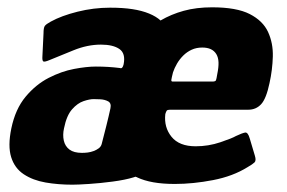

<svg xmlns="http://www.w3.org/2000/svg" viewBox="-20 -498 786 525"><path d="M178 7Q139 7 104.5 1Q70 -5 45 -21.5Q20 -38 10.5 -68.5Q1 -99 11 -147Q22 -200 50 -233.5Q78 -267 113 -285Q148 -303 182.5 -309.5Q217 -316 242 -316Q260 -316 276 -315Q292 -314 308 -312Q315 -309 318 -322Q324 -352 306.5 -364Q289 -376 256 -376Q219 -376 181 -360.5Q143 -345 116 -334Q102 -328 98.5 -330Q95 -332 96 -345Q97 -361 97.5 -376Q98 -391 99 -407Q99 -422 102.5 -427Q106 -432 119 -439Q148 -455 192 -466Q236 -477 281 -477Q316 -477 342 -473Q368 -469 387.5 -461Q407 -453 419 -442Q448 -459 482.5 -468.5Q517 -478 560 -478Q627 -478 663 -459.5Q699 -441 713 -410.5Q727 -380 726 -343.5Q725 -307 717 -271Q708 -228 694 -213Q680 -198 659 -198Q606 -198 552 -198Q498 -198 445 -198Q438 -198 436 -195.5Q434 -193 432 -186Q428 -150 449 -124Q470 -98 515 -98Q550 -98 582.5 -109Q615 -120 625 -126Q642 -134 650 -135.5Q658 -137 663 -119L677 -72Q681 -59 676 -54Q671 -49 657 -41Q617 -16 562.5 -5.5Q508 5 458 5Q425 5 399.5 0.5Q374 -4 355 -13Q354 -14 352.5 -14Q351 -14 351 -15Q349 -14 348 -14Q347 -14 345 -13Q322 -6 288 -1.5Q254 3 223.5 5Q193 7 178 7ZM282 -202Q285 -216 275.5 -221Q266 -226 253.5 -226.5Q241 -227 236 -227Q225 -227 208.5 -221.5Q192 -216 177 -199Q162 -182 155 -147Q151 -129 154.5 -113.5Q158 -98 170 -89Q182 -80 204 -80Q212 -80 220 -81Q228 -82 236 -85Q244 -88 250 -92.5Q256 -97 258 -104Q264 -127 271 -155Q278 -183 282 -202ZM561 -275Q569 -275 570.5 -278.5Q572 -282 574 -295Q578 -314 577.5 -327.5Q577 -341 571.5 -350Q566 -359 556.5 -363.5Q547 -368 533 -368Q517 -368 504 -362Q491 -356 481 -346Q471 -336 464 -324Q457 -312 453 -300Q449 -284 448.5 -279.5Q448 -275 452 -275Q479 -275 506.5 -275Q534 -275 561 -275Z"/></svg>

Font: Glory Thin ExtraBold
Style: Italic
Weight: 800
Italic angle: -12°
Version: Version 1.011